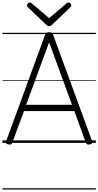

<svg xmlns="http://www.w3.org/2000/svg" viewBox="-20 -1149 791 1544"><path d="M50 13Q34 10 30 3Q26 -4 30 -16L342 -867Q346 -880 353.5 -885Q361 -890 375 -890Q390 -890 397 -885Q404 -880 408 -867L720 -16Q725 -4 720.5 3Q716 10 700 13Q686 15 679.5 10.5Q673 6 667 -10L578 -256H173L82 -10Q77 6 70.5 10.5Q64 15 50 13ZM190 -306H559L375 -809ZM531 -1129Q539 -1129 546 -1121.5Q553 -1114 553 -1105Q553 -1103 552.5 -1100Q552 -1097 548 -1093L400 -951Q395 -946 389.5 -942.5Q384 -939 375 -939Q366 -939 361 -942.5Q356 -946 350 -951L202 -1093Q198 -1097 197.5 -1100.5Q197 -1104 197 -1106Q197 -1115 204.5 -1122Q212 -1129 219 -1129Q224 -1129 228 -1126.5Q232 -1124 236 -1121L375 -1003L514 -1121Q519 -1124 522.5 -1126.5Q526 -1129 531 -1129ZM0 365H751V375H0ZM0 -20H751V0H0ZM0 -505H751V-500H0ZM0 -885H751V-875H0Z"/></svg>

Font: Playwrite GB S Guides
Style: Regular
Weight: 400
Designer: Veronika Burian, José Scaglione
Foundry: TypeTogether
Version: Version 1.003